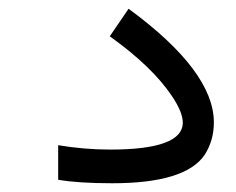

<svg xmlns="http://www.w3.org/2000/svg" viewBox="-20 -420 540 439"><path d="M113 -88Q173 -78 232 -78Q397 -78 398 -139Q398 -163 374 -199Q329 -267 231 -337L274 -400Q469 -257 469 -140Q469 -99 448 -66Q404 -1 237 -1Q159 -1 113 -9Z"/></svg>

Font: Vazir Code
Style: Code
Weight: 400
Foundry: DejaVu fonts team - Redesigned by Saber Rastikerdar
Version: Version 1.1.2